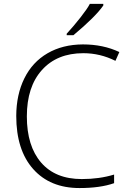

<svg xmlns="http://www.w3.org/2000/svg" viewBox="-20 -951 661 981"><path d="M405.8 -679.2Q271.5 -679.2 194.3 -593.3Q117.2 -507.8 117.2 -356.4Q117.2 -205.1 189.9 -120.6Q262.7 -36.1 397.9 -36.1Q487.8 -36.1 563 -59.1V-15.1Q492.2 9.8 386.2 9.8Q235.8 9.8 149.4 -87.4Q63 -184.6 63 -358.9Q63.5 -467.8 104.5 -550.8Q145.5 -633.8 222.7 -678.7Q299.8 -723.6 403.8 -724.1Q507.3 -724.1 589.8 -685.1L569.8 -640.1Q491.7 -679.2 405.8 -679.2ZM320.8 -771V-778.8Q356.4 -817.4 391.6 -862.3Q426.8 -907.2 439 -931.2H507.8V-922.9Q468.3 -865.7 355 -771Z"/></svg>

Font: OpenSans-Light
Style: Regular
Weight: 300
Foundry: Ascender Corporation
Version: Version 1.10